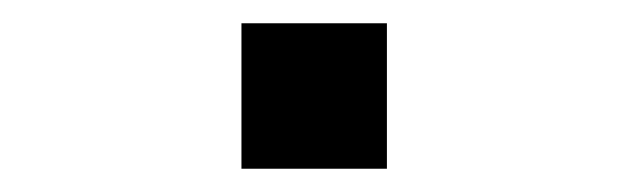

<svg xmlns="http://www.w3.org/2000/svg" viewBox="-20 -395 540 165"><path d="M187.5 -375Q187.5 -375 187.5 -250H312.5Q312.5 -250 312.5 -375Z"/></svg>

Font: BFUnifontExMono
Style: Regular
Weight: 500
Version: Version 15.0.06